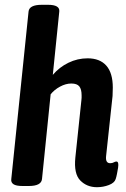

<svg xmlns="http://www.w3.org/2000/svg" viewBox="-20 -773 525 800"><path d="M384 7Q342 7 314.5 -21Q287 -49 294 -117L319 -354Q320 -360 320 -365.5Q320 -371 320 -376Q320 -401 310.5 -413Q301 -425 277 -425Q254 -425 230 -412Q206 -399 191 -380L155 -27Q152 2 100 2H74Q47 2 36 -5.5Q25 -13 27 -27L99 -725Q102 -753 154 -753H180Q230 -753 227 -725L200 -461Q227 -493 265 -511.5Q303 -530 345 -530Q396 -530 423 -499.5Q450 -469 450 -408Q450 -393 449 -373L422 -122Q419 -93 439 -93Q448 -93 454 -96.5Q460 -100 465 -100Q476 -100 472 -74Q470 -62 467.5 -49Q465 -36 462 -27Q457 -11 433.5 -2Q410 7 384 7Z"/></svg>

Font: Asap Condensed Condensed SemiBold
Style: Italic
Weight: 600
Width: 3
Italic angle: -6°
Designer: Pablo Cosgaya
Foundry: Omnibus-Type
Version: Version 3.001; ttfautohint (v1.8.4.7-5d5b)